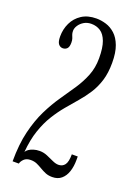

<svg xmlns="http://www.w3.org/2000/svg" viewBox="-138 -772 608 838"><g transform="rotate(20 166.0 -353.0)"><path d="M215 5.5Q197 5.5 183.2 -0.2Q169.5 -6 157 -13.5Q144.5 -21 131.8 -26.8Q119 -32.5 103 -32.5Q82.5 -32.5 71.5 -21.5Q60.5 -10.5 58.5 0H29.5Q29.5 -79.5 44 -139Q58.5 -198.5 81.2 -244.8Q104 -291 130 -328.5Q156 -366 178.8 -400.2Q201.5 -434.5 216 -471Q230.5 -507.5 230.5 -551.5Q230.5 -600.5 219.8 -629Q209 -657.5 190.5 -669.5Q172 -681.5 148 -681.5Q129 -681.5 114.2 -672.8Q99.5 -664 91 -651Q82.5 -638 82.5 -625.5Q82.5 -615 85.2 -608Q88 -601 90.8 -593.5Q93.5 -586 93.5 -574Q93.5 -554.5 85.8 -546.5Q78 -538.5 66 -538.5Q54 -538.5 46 -548.5Q38 -558.5 38 -583.5Q38 -617 51.8 -646Q65.5 -675 93 -693Q120.5 -711 161 -711Q183 -711 206 -704Q229 -697 248.2 -679.5Q267.5 -662 279.2 -631Q291 -600 291 -552Q291 -505 280 -469.5Q269 -434 250.5 -405.2Q232 -376.5 209.5 -350.5Q187 -324.5 163.8 -296.8Q140.5 -269 119.8 -235.5Q99 -202 84 -158.2Q69 -114.5 64 -56Q67.5 -63 76.2 -69Q85 -75 97.8 -79Q110.5 -83 126 -83Q144 -83 161.2 -75.8Q178.5 -68.5 194 -61.2Q209.5 -54 222 -54Q241 -54 251.5 -68Q262 -82 262 -117H289.5V-101Q289.5 -70.5 281.5 -46.5Q273.5 -22.5 257 -8.5Q240.5 5.5 215 5.5Z"/></g></svg>

Font: Imbue 24pt Light
Style: Regular
Weight: 300
Designer: Tyler Finck
Foundry: Etcetera Type Company
Version: Version 1.102